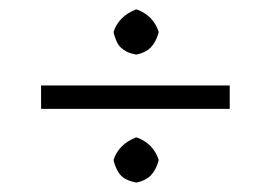

<svg xmlns="http://www.w3.org/2000/svg" viewBox="-20 -436 567 402"><path d="M218 -367V-370Q229 -402 264 -416H267Q301 -403 312 -370V-367Q306 -347 295.5 -336.5Q285 -326 267 -322H264Q253 -324 246 -327.5Q239 -331 233.5 -336Q228 -341 224.5 -348.5Q221 -356 218 -367ZM218 -99V-102Q229 -134 264 -148H267Q301 -135 312 -102V-99Q306 -79 295.5 -68.5Q285 -58 267 -54H264Q250 -57 241.5 -62Q233 -67 227.5 -76Q222 -85 218 -99ZM461 -257V-208H66V-257Z"/></svg>

Font: Libertinus Sans
Style: Regular
Weight: 400
Designer: Philipp H. Poll
Foundry: Khaled Hosny
Version: Version 6.1